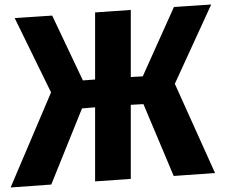

<svg xmlns="http://www.w3.org/2000/svg" viewBox="-20 -798 998 850"><path d="M754 -427 932 -32 749 -19 615 -337 559 -334V-6L401 5V-323L343 -318L207 19L27 32L206 -389L45 -718L211 -729L347 -442L401 -446V-743L559 -754V-457L612 -460L750 -767L915 -778Z"/></svg>

Font: Xiangcui Wave Sans Xiangcui Wave Sans
Style: Regular
Weight: 800
Width: 3
Version: Version 0.920;March 28, 2024;FontCreator 14.0.0.2814 64-bit